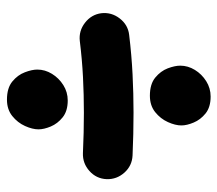

<svg xmlns="http://www.w3.org/2000/svg" viewBox="-58 -620 649 574"><g transform="rotate(90 267.0 -332.5)"><path d="M19 -310.5Q15.6 -340.8 34.7 -365.5Q53.7 -390.1 83.5 -393.6Q144 -400.9 201.7 -403.8Q259.3 -406.7 316.4 -406.7Q379.9 -406.7 444.3 -403.8Q475.1 -402.3 495.6 -379.4Q516.1 -356.4 515.1 -326.2Q513.7 -295.4 490.7 -274.9Q467.8 -254.4 437.5 -255.4Q376 -258.3 316.4 -258.3Q262.7 -258.3 210 -255.6Q157.2 -252.9 102.1 -246.1Q71.8 -242.7 47.4 -261.7Q22.9 -280.8 19 -310.5ZM175.8 -546.4Q175.8 -569.3 188.5 -590.1Q201.2 -610.8 222.2 -624Q243.2 -637.2 268.1 -637.2Q299.8 -637.2 318.6 -622.1Q337.4 -606.9 345.9 -586.4Q354.5 -565.9 354.5 -549.8Q354.5 -531.7 344.5 -509.5Q334.5 -487.3 314.7 -471.4Q294.9 -455.6 265.6 -455.6Q231 -455.6 211.4 -471.7Q191.9 -487.8 183.8 -509Q175.8 -530.3 175.8 -546.4ZM187.5 -119.1Q187.5 -142.1 200.2 -162.8Q212.9 -183.6 233.9 -196.8Q254.9 -210 279.8 -210Q311.5 -210 330.3 -194.8Q349.1 -179.7 357.7 -159.2Q366.2 -138.7 366.2 -122.6Q366.2 -104.5 356.2 -82.3Q346.2 -60.1 326.4 -44.2Q306.6 -28.3 277.3 -28.3Q242.7 -28.3 223.1 -44.4Q203.6 -60.5 195.6 -81.8Q187.5 -103 187.5 -119.1Z"/></g></svg>

Font: Mikhak-DS2-FD ExtraBold
Style: Regular
Weight: 800
Designer: Amin Abedi
Version: Version 3.2